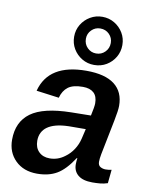

<svg xmlns="http://www.w3.org/2000/svg" viewBox="-91 -882 737 957"><g transform="rotate(10 278.0 -403.5)"><path d="M442.4 4.9Q394.5 4.9 370.1 -15.1Q345.7 -35.2 345.7 -69.8Q345.7 -78.6 346.4 -86.4Q347.2 -94.2 348.1 -101.1H345.2Q304.2 -38.1 262.9 -14.2Q221.7 9.8 163.1 9.8Q94.7 9.8 53.2 -31Q11.7 -71.8 11.7 -135.7Q11.7 -226.1 74.7 -272.2Q137.7 -318.4 278.3 -320.8L377.9 -322.3Q388.2 -368.7 388.2 -385.7Q388.2 -421.4 369.1 -438.7Q350.1 -456.1 314 -456.1Q264.2 -456.1 239.3 -437.3Q214.4 -418.5 204.6 -381.8L89.8 -397Q108.4 -467.8 165.3 -502.9Q222.2 -538.1 317.4 -538.1Q412.6 -538.1 460.2 -501.2Q507.8 -464.4 507.8 -394Q507.8 -371.1 497.1 -317.4L461.9 -141.1Q457.5 -117.2 457.5 -103Q457.5 -84 470 -77.1Q482.4 -70.3 496.1 -70.3Q511.7 -70.3 526.4 -73.7L519.5 -4.9Q500.5 1.5 481.2 3.2Q461.9 4.9 442.4 4.9ZM136.2 -152.3Q136.2 -117.2 157 -96.7Q177.7 -76.2 211.9 -76.2Q253.9 -76.2 288.1 -102.5Q312 -119.6 328.6 -145Q345.2 -170.4 352.5 -200.7L364.3 -251L278.8 -250.5Q240.2 -249.5 214.1 -242.4Q188 -235.4 170.9 -223.1Q154.3 -211.4 145.3 -193.6Q136.2 -175.8 136.2 -152.3ZM471.2 -695.3Q471.2 -661.6 455.1 -634Q439 -606.4 411.4 -589.8Q383.8 -573.2 349.1 -573.2Q315.4 -573.2 287.6 -589.8Q259.8 -606.4 243.4 -634Q227.1 -661.6 227.1 -695.3Q227.1 -729 243.7 -756.6Q260.3 -784.2 288.1 -800.5Q315.9 -816.9 349.1 -816.9Q382.8 -816.9 410.4 -800.5Q438 -784.2 454.6 -756.6Q471.2 -729 471.2 -695.3ZM412.6 -695.3Q412.6 -721.2 394.5 -739.5Q376.5 -757.8 349.1 -757.8Q323.2 -757.8 304.9 -739.5Q286.6 -721.2 286.6 -695.3Q286.6 -668 304.9 -649.7Q323.2 -631.3 349.1 -631.3Q376 -631.3 394.3 -649.9Q412.6 -668.5 412.6 -695.3Z"/></g></svg>

Font: Arimo SemiBold
Style: Italic
Weight: 600
Italic angle: -12°
Version: Version 1.33